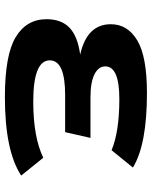

<svg xmlns="http://www.w3.org/2000/svg" viewBox="60 -648 606 765"><g transform="rotate(90 362.5 -266.0)"><path d="M57 -149Q57 -208 91 -240.5Q125 -273 198 -283Q77 -310 77 -405Q77 -472 141.5 -510.5Q206 -549 351 -549Q557 -549 648 -493L579 -408Q505 -439 375 -439Q245 -439 245 -383Q245 -356 276.5 -340Q308 -324 369 -324H530L507 -223H359Q221 -223 221 -162Q221 -96 385 -96Q527 -96 609 -136L680 -48Q582 17 367 17Q200 17 128.5 -26Q57 -69 57 -149Z"/></g></svg>

Font: Fix15 Mono
Style: Bold
Weight: 700
Designer: Carrois Corporate & Edenspiekermann AG
Foundry: Carrois Corporate GbR & Edenspiekermann AG
Version: Version 3.206